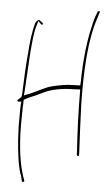

<svg xmlns="http://www.w3.org/2000/svg" viewBox="-61 -784 589 1011"><g transform="rotate(5 233.0 -278.5)"><path d="M36 -242C31 -237 33 -232 40 -232L55 -233L53 -218C52 -201 52 -182 52 -162C51 -120 52 -79 55 -37C60 33 68 103 85 152H86L94 184C96 188 97 188 101 187C108 184 107 186 106 180L96 150C70 69 61 -48 64 -156C64 -183 65 -211 66 -236V-243C75 -250 87 -255 98 -260C116 -267 136 -276 156 -286C199 -310 263 -322 323 -322L358 -324V-311C358 -218 363 -88 369 -4L370 20C372 24 374 26 377 26C381 26 382 23 382 22V21L381 -5C377 -65 373 -180 370 -251C367 -418 374 -587 416 -709L424 -736C424 -739 426 -740 425 -742C423 -746 416 -742 414 -741L404 -714C397 -695 392 -670 385 -639C370 -572 360 -481 358 -397C358 -384 358 -371 357 -357L356 -345L322 -344C283 -344 244 -336 210 -328C173 -319 134 -295 94 -278L65 -267L67 -287C71 -359 75 -423 79 -492C84 -545 87 -601 101 -644L107 -664L122 -649C124 -647 124 -646 129 -646C130 -646 132 -647 132 -651C132 -652 131 -654 130 -656L116 -666V-667C105 -676 92 -656 90 -647C79 -607 71 -548 68 -493C62 -427 58 -356 56 -286C56 -278 55 -267 53 -258V-257ZM40 -233C40 -233 40 -232 40 -232C40 -232 40 -233 40 -233ZM94 184Z"/></g></svg>

Font: Stray Cat
Style: HlCn
Weight: 100
Version: Version 1.0